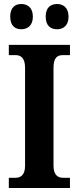

<svg xmlns="http://www.w3.org/2000/svg" viewBox="-20 -938 392 958"><path d="M265 -792C293 -792 322 -808 322 -855C322 -902 293 -918 265 -918C234 -918 208 -902 208 -855C208 -808 234 -792 265 -792ZM86 -792C115 -792 144 -808 144 -855C144 -902 115 -918 86 -918C57 -918 31 -902 31 -855C31 -808 57 -792 86 -792ZM24 0H329V-51H294C268 -51 247 -66 247 -111V-600C247 -650 266 -663 294 -663H329V-714H24V-663H58C82 -663 105 -650 105 -601V-110C105 -64 82 -51 58 -51H24Z"/></svg>

Font: Noto Serif Condensed
Style: Bold
Weight: 700
Width: 3
Designer: Monotype Design Team
Foundry: Monotype Imaging Inc.
Version: Version 2.015